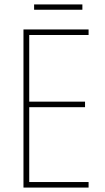

<svg xmlns="http://www.w3.org/2000/svg" viewBox="-20 -847 472 867"><path d="M352 -827H134V-803H352ZM380 0V-25H112V-363H364V-388H112V-689H380V-714H86V0Z"/></svg>

Font: Noto Sans Gujarati UI Condensed Thin
Style: Regular
Weight: 100
Width: 3
Designer: Jelle Bosma - Monotype Design Team, Universal Thirst
Foundry: Monotype Imaging Inc.
Version: Version 2.106